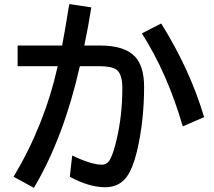

<svg xmlns="http://www.w3.org/2000/svg" viewBox="-20 -860 1039 931"><path d="M65.4 -639.2H281.2Q295.9 -714.4 313.5 -826.2L316.4 -840.3L422.9 -824.2Q406.2 -720.7 388.7 -639.2H465.8Q583 -639.2 633.8 -586.4Q678.7 -539.1 678.7 -439Q678.7 -271 643.6 -124Q623 -41 593.8 -1.5Q556.6 47.9 490.2 47.9Q412.1 47.9 318.4 -2.9L330.1 -106Q422.9 -61.5 473.6 -61.5Q501 -61.5 515.6 -90.3Q531.2 -122.1 544.9 -180.7Q573.2 -299.8 573.2 -432.1Q573.2 -501.5 544.9 -522Q521.5 -539.1 460 -539.1H367.2Q289.1 -193.4 144.5 50.8L45.9 -2.9Q196.3 -254.4 259.8 -539.1H65.4ZM866.2 -247.1Q792 -503.4 668 -698.2L761.7 -746.1Q901.4 -522.5 969.7 -292Z"/></svg>

Font: UDEV Gothic 35
Style: Bold
Weight: 700
Version: v2.1.0; ttfautohint (v1.8.4.7-5d5b-dirty) -l 6 -r 45 -G 200 